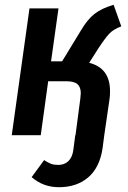

<svg xmlns="http://www.w3.org/2000/svg" viewBox="-20 -564 534 801"><path d="M439 -184Q439 -162 437 -151L415 0L408 54Q396 135 348 176Q300 217 226 217Q160 217 112 175L164 104Q181 115 193 119.5Q205 124 223 124Q249 124 265.5 108Q282 92 286 61L294 0H295L315 -152Q317 -168 317 -175Q317 -201 303 -213Q289 -225 257 -225H181L150 0H29L103 -529H224L193 -308H239L317 -436Q344 -482 373.5 -505.5Q403 -529 454 -544L486 -454Q453 -442 435 -422.5Q417 -403 389 -360L352 -302Q439 -280 439 -184Z"/></svg>

Font: Fira Sans Condensed Medium
Style: Italic
Weight: 500
Width: 3
Italic angle: -8°
Designer: bBox Type GmbH & Carrois Corporate GbR & Edenspiekermann AG
Foundry: bBox Type GmbH & Carrois Corporate GbR & Edenspiekermann AG
Version: Version 4.301